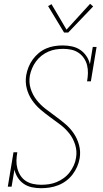

<svg xmlns="http://www.w3.org/2000/svg" viewBox="-20 -982 540 1010"><path d="M196 8Q171 8 147.5 3Q124 -2 105 -15Q86 -28 73.5 -47.5Q61 -67 56 -90L41 0H21L51 -181H71Q67 -159 66.5 -137.5Q66 -116 71.5 -95.5Q77 -75 88 -58Q99 -41 116 -30Q133 -19 154 -14.5Q175 -10 197 -10Q217 -10 237.5 -13Q258 -16 277.5 -24Q297 -32 315 -45Q333 -58 346 -75Q359 -92 368 -111.5Q377 -131 380 -152Q386 -187 375.5 -220.5Q365 -254 344.5 -280Q324 -306 297.5 -326Q271 -346 244 -365.5Q217 -385 192 -406.5Q167 -428 148 -456Q129 -484 120.5 -517.5Q112 -551 118 -587Q122 -609 130.5 -630Q139 -651 152.5 -669.5Q166 -688 184 -703Q202 -718 223 -727Q244 -736 266 -739.5Q288 -743 309 -743Q334 -743 358 -738Q382 -733 401.5 -720Q421 -707 434.5 -687Q448 -667 453 -644L468 -735H488L458 -554H438Q442 -576 442.5 -597.5Q443 -619 438 -639Q433 -659 421.5 -676Q410 -693 393 -704.5Q376 -716 355.5 -720.5Q335 -725 313 -725Q313 -725 313 -725Q313 -725 313 -725Q293 -725 273.5 -722Q254 -719 234.5 -710.5Q215 -702 198.5 -689Q182 -676 169.5 -659Q157 -642 149 -623Q141 -604 137 -584Q131 -548 141.5 -515Q152 -482 172.5 -456Q193 -430 219.5 -409.5Q246 -389 273 -369.5Q300 -350 325 -328.5Q350 -307 368.5 -279.5Q387 -252 396 -218Q405 -184 399 -149Q395 -126 385.5 -104.5Q376 -83 361.5 -64Q347 -45 327.5 -30.5Q308 -16 286 -7.5Q264 1 241.5 4.5Q219 8 196 8ZM339 -811H317L233 -950L251 -960L330 -826L454 -962L470 -948Z"/></svg>

Font: Iosevka Slab Thin
Style: Italic
Weight: 100
Italic angle: -9°
Monospace: yes
Designer: Belleve Invis
Foundry: Belleve Invis
Version: Version 11.1.1; ttfautohint (v1.8.3)